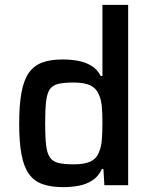

<svg xmlns="http://www.w3.org/2000/svg" viewBox="-20 -763 627 791"><path d="M241 8Q190 8 155 -4.5Q120 -17 99 -46.5Q78 -76 68.5 -127Q59 -178 59 -254Q59 -331 68.5 -382Q78 -433 98.5 -462.5Q119 -492 153 -505Q187 -518 237 -518Q274 -518 304 -512Q334 -506 357.5 -491.5Q381 -477 395 -450H402V-743H508V0H410L406 -67H400Q385 -35 359.5 -19Q334 -3 303 2.5Q272 8 241 8ZM284 -86Q328 -86 352.5 -97.5Q377 -109 387 -134Q397 -157 399.5 -187Q402 -217 402 -257Q402 -295 399.5 -323.5Q397 -352 388 -372Q377 -399 352.5 -411Q328 -423 284 -423Q244 -423 220.5 -417.5Q197 -412 185.5 -395.5Q174 -379 170 -345.5Q166 -312 166 -255Q166 -198 170 -164.5Q174 -131 186 -114Q198 -97 221.5 -91.5Q245 -86 284 -86Z"/></svg>

Font: Saira Thin Medium
Style: Regular
Weight: 500
Version: Version 1.101